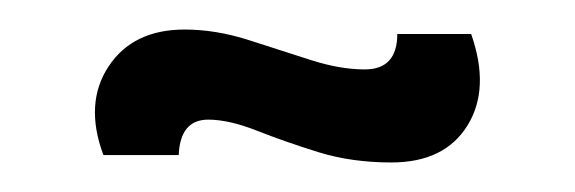

<svg xmlns="http://www.w3.org/2000/svg" viewBox="-20 -363 389 130"><path d="M245 -253Q218 -253 195.5 -260Q173 -267 154 -274.5Q135 -282 121 -282Q102 -282 101 -258H50Q37 -293 53.5 -318Q70 -343 105 -343Q126 -343 148 -336Q170 -329 190 -322.5Q210 -316 227 -316Q249 -316 249 -340H299Q312 -303 296.5 -278Q281 -253 245 -253Z"/></svg>

Font: Bricolage Grotesque 10pt Condensed Light
Style: Regular
Weight: 300
Width: 3
Designer: Mathieu Triay
Foundry: Atelier Triay
Version: Version 1.000; ttfautohint (v1.8.4.7-5d5b);gftools[0.9.32]